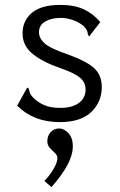

<svg xmlns="http://www.w3.org/2000/svg" viewBox="-20 -488 490 783"><path d="M224 10Q170 10 126.5 -7Q83 -24 50 -57L86 -122L91 -131L97 -127Q99 -119 101.5 -110.5Q104 -102 115 -90Q134 -71 160 -59.5Q186 -48 226 -48Q274 -48 301.5 -68Q329 -88 329 -123Q329 -152 306.5 -171Q284 -190 227 -210Q156 -234 114 -267.5Q72 -301 72 -352Q72 -404 110.5 -436Q149 -468 225 -468Q283 -468 321 -450.5Q359 -433 389 -398L351 -349L345 -340L339 -345Q338 -353 335.5 -361Q333 -369 322 -381Q302 -398 276.5 -406.5Q251 -415 227 -415Q189 -415 164 -400Q139 -385 139 -357Q139 -332 161.5 -311.5Q184 -291 254 -267Q330 -240 362.5 -211.5Q395 -183 395 -133Q395 -72 352 -31Q309 10 224 10ZM190 275 161 250Q184 226 199 200Q214 174 214 157Q214 145 203.5 135.5Q193 126 183 115Q173 104 173 88Q173 66 186.5 51Q200 36 221 36Q242 36 259.5 55.5Q277 75 277 108Q277 144 255 185Q233 226 190 275Z"/></svg>

Font: Inconsolata SemiCondensed
Style: Regular
Weight: 400
Width: 4
Monospace: yes
Designer: Raph Levien, Cyreal, Brenton Simpson
Foundry: Raph Levien, Cyreal, Google
Version: Version 3.001; ttfautohint (v1.8.2.53-6de2)